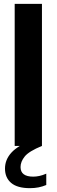

<svg xmlns="http://www.w3.org/2000/svg" viewBox="-20 -760 296 1000"><path d="M56.5 0V-740H198.5V0ZM136 220Q70.5 220 38.2 192.8Q6 165.5 6 118Q6 71.5 39.5 34.8Q73 -2 156.5 -36.5L198.5 0Q130.5 28 108.8 55Q87 82 87 110Q87 160 153 160Q168 160 184.8 156.5Q201.5 153 221 144.5V203.5Q202 211.5 181.2 215.8Q160.5 220 136 220Z"/></svg>

Font: Encode Sans Condensed
Style: Bold
Weight: 700
Width: 3
Designer: Multiple Designers
Foundry: Impallari Type
Version: Version 3.000; ttfautohint (v1.8.3) -l 8 -r 50 -G 200 -x 14 